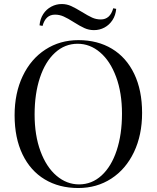

<svg xmlns="http://www.w3.org/2000/svg" viewBox="-20 -922 781 956"><path d="M53.2 0ZM687.5 -359.9Q687.5 -249.5 647 -164.6Q606.4 -79.6 534.2 -32.7Q461.9 14.2 369.6 14.2Q274.4 14.2 202.9 -28.8Q131.3 -71.8 92 -153.6Q52.7 -235.4 52.7 -348.1Q52.7 -458.5 93.3 -543.5Q133.8 -628.4 206.1 -675.3Q278.3 -722.2 370.6 -722.2Q465.8 -722.2 537.4 -679.2Q608.9 -636.2 648.2 -554.4Q687.5 -472.7 687.5 -359.9ZM152.3 -352.1Q152.3 -248 181.6 -168.9Q210.9 -89.8 261.5 -46.9Q312 -3.9 373.5 -3.9Q437.5 -3.9 486.1 -48.6Q534.7 -93.3 561 -173.1Q587.4 -252.9 587.4 -356Q587.4 -460 558.1 -539.1Q528.8 -618.2 478.5 -661.1Q428.2 -704.1 366.7 -704.1Q302.7 -704.1 253.9 -659.4Q205.1 -614.7 178.7 -534.9Q152.3 -455.1 152.3 -352.1ZM388.2 -862.3Q418.9 -843.3 439 -834.2Q459 -825.2 481.9 -825.2Q528.3 -825.2 543.9 -880.9L558.6 -877.9Q555.7 -845.7 540 -821.8Q524.4 -797.9 500.2 -784.9Q476.1 -772 447.8 -772Q422.9 -772 400.6 -782Q378.4 -792 347.7 -811.5Q317.9 -830.6 297.1 -839.8Q276.4 -849.1 253.9 -849.1Q207 -849.1 191.9 -793L176.8 -795.9Q179.7 -828.1 195.3 -852.1Q210.9 -876 235.4 -888.9Q259.8 -901.9 287.6 -901.9Q312.5 -901.9 334.5 -891.8Q356.4 -881.8 388.2 -862.3Z"/></svg>

Font: Playfair Display SC
Style: Regular
Weight: 400
Designer: Claus Eggers Sørensen
Foundry: Claus Eggers Sørensen
Version: Version 1.004;PS 001.004;hotconv 1.0.70;makeotf.lib2.5.58329